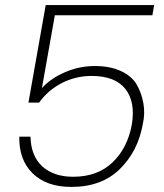

<svg xmlns="http://www.w3.org/2000/svg" viewBox="-20 -731 645 756"><path d="M160 -711H587L580 -671H196L145 -384Q179 -422 235.5 -446.5Q292 -471 353 -471Q414 -471 456.5 -451Q499 -431 518 -398.5Q537 -366 544.5 -325Q552 -284 542 -241Q523 -135 451.5 -65Q380 5 261 5Q163 5 108.5 -48.5Q54 -102 56 -193H100Q102 -116 147 -75.5Q192 -35 268 -35Q364 -35 423 -91.5Q482 -148 499 -240Q514 -330 473.5 -381Q433 -432 341 -432Q278 -432 223.5 -404Q169 -376 134 -327H92Z"/></svg>

Font: Poppins ExtraLight
Style: Italic
Weight: 275
Italic angle: -10°
Designer: Ninad Kale (Devanagari), Jonny Pinhorn (Latin)
Foundry: Indian Type Foundry
Version: Version 3.200;PS 1.000;hotconv 16.6.54;makeotf.lib2.5.65590